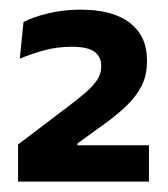

<svg xmlns="http://www.w3.org/2000/svg" viewBox="-20 -730 339 388"><path d="M16.5 -363V-438L114 -512Q135.5 -528 151.2 -541.5Q167 -555 175.8 -567.8Q184.5 -580.5 184.5 -594.5V-597.5Q184.5 -615 171.2 -625.2Q158 -635.5 124.5 -635.5Q95 -635.5 68.2 -628Q41.5 -620.5 20 -611.5L27.5 -685.5Q47.5 -696 78.2 -703.2Q109 -710.5 142.5 -710.5Q208.5 -710.5 242.8 -683.5Q277 -656.5 277 -609.5V-605Q277 -579 267 -558.2Q257 -537.5 238.2 -518.8Q219.5 -500 191 -479.5L136.5 -440V-424L95 -436.5H281V-363Z"/></svg>

Font: Anek Bangla Medium SemiBold
Style: Regular
Weight: 600
Version: Version 1.003